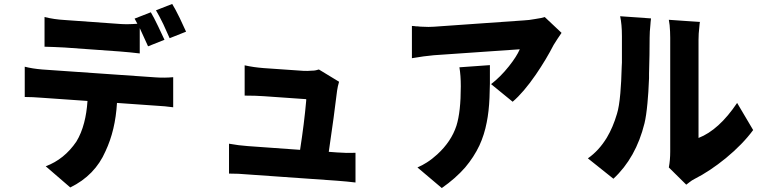

<svg xmlns="http://www.w3.org/2000/svg" viewBox="-20 -872 3889 970"><path d="M920 -712 837 -679 805 -750Q784 -793 768 -820L850 -852Q866 -826 888 -781ZM686 -730V-602Q637 -608 585 -612L306 -632Q250 -635 205 -636V-786Q253 -774 306 -771L585 -751Q622 -748 674 -752L660 -778L742 -810Q757 -785 779 -739L811 -671L728 -638ZM335 75 211 -32Q305 -67 366 -157Q391 -198 405 -252Q418 -301 422 -362L193 -378Q143 -382 105 -382V-535Q144 -525 193 -521L768 -481Q810 -478 855 -482V-330L812 -335L571 -352Q563 -214 513 -108Q460 14 335 75Z M1776 50Q1736 45 1683 41L1185 6L1137 5V-146Q1187 -137 1231 -134L1496 -115Q1517 -250 1527 -364V-371L1313 -386Q1272 -389 1216 -389V-542Q1260 -532 1312 -528L1514 -514Q1532 -513 1556 -515Q1568 -515 1576 -517Q1586 -519 1591 -521L1693 -459Q1690 -449 1687 -436L1683 -414L1665 -274L1641 -105L1681 -102Q1733 -98 1776 -100Z M2737 -573Q2713 -533 2687 -495Q2625 -405 2570 -358L2461 -447Q2508 -483 2551 -537Q2590 -586 2606 -623L2172 -593Q2125 -589 2061 -578V-741L2075 -740Q2083 -738 2088 -739Q2104 -737 2115 -737Q2146 -735 2172 -737L2627 -769Q2652 -770 2684 -776Q2719 -781 2732 -786L2817 -706L2796 -675Q2783 -655 2777 -645Q2759 -610 2737 -573ZM2455 -543V-450L2453 -378Q2450 -308 2439 -254Q2427 -191 2402 -137Q2374 -78 2330 -26Q2282 29 2212 78L2089 -26Q2116 -38 2136 -51Q2163 -68 2189 -92Q2260 -157 2286 -237Q2308 -307 2308 -436Q2308 -491 2301 -532Z M3079 31 2950 -72Q3006 -111 3046 -177Q3077 -229 3097 -297Q3108 -332 3114 -401Q3119 -456 3121 -536L3122 -556V-689Q3122 -749 3113 -790L3269 -779L3268 -770Q3267 -766 3267 -761Q3266 -754 3266 -748Q3262 -711 3262 -681Q3262 -599 3259 -500V-477Q3256 -401 3251 -351Q3245 -286 3236 -249Q3193 -75 3079 31ZM3464 48 3447 61 3359 -26Q3366 -63 3366 -106V-681Q3366 -712 3363 -745L3359 -772L3516 -761L3515 -755Q3514 -751 3514 -746Q3513 -741 3513 -735Q3509 -702 3509 -671V-175Q3612 -215 3704 -352L3785 -215Q3732 -143 3647 -73Q3566 -7 3489 32Q3475 39 3464 48Z"/></svg>

Font: Xiangcui Wave Sans Xiangcui Wave Sans
Style: Regular
Weight: 800
Width: 3
Version: Version 0.920;March 28, 2024;FontCreator 14.0.0.2814 64-bit